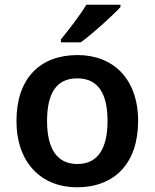

<svg xmlns="http://www.w3.org/2000/svg" viewBox="-20 -786 657 816"><path d="M492 -756V-766H347C320 -721 270 -656 239 -619V-606H323C372 -641 458 -719 492 -756ZM567 -272C567 -452 460 -552 310 -552C149 -552 50 -452 50 -272C50 -92 158 10 307 10C467 10 567 -92 567 -272ZM180 -272C180 -387 218 -453 308 -453C398 -453 437 -387 437 -272C437 -158 398 -89 309 -89C219 -89 180 -158 180 -272Z"/></svg>

Font: Noto Sans Georgian SemiBold
Style: Regular
Weight: 600
Designer: Monotype Design Team, Akaki Razmadze
Foundry: Google LLC
Version: Version 2.005